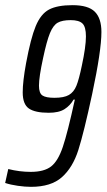

<svg xmlns="http://www.w3.org/2000/svg" viewBox="-23 -716 413 744"><path d="M-3 -7 9 -61Q53 -50 96 -50Q148 -50 175 -71Q202 -92 220.5 -147Q239 -202 267 -330H262Q249 -307 227 -293Q205 -279 166 -279Q113 -279 89 -295.5Q65 -312 65 -358Q65 -400 78 -471Q96 -568 115.5 -615Q135 -662 167 -679Q199 -696 258 -696Q319 -696 344.5 -670.5Q370 -645 370 -592Q370 -520 334 -351Q302 -202 280.5 -134.5Q259 -67 217 -29.5Q175 8 97 8Q74 8 46 4Q18 0 -3 -7ZM294 -461Q310 -535 310 -575Q310 -612 296.5 -625Q283 -638 251 -638Q218 -638 200.5 -628Q183 -618 170.5 -587.5Q158 -557 144 -491Q128 -418 128 -384Q128 -355 141.5 -346Q155 -337 188 -337Q225 -337 244 -348Q263 -359 273 -383.5Q283 -408 294 -461Z"/></svg>

Font: Saira Ultra Condensed
Style: Italic
Weight: 400
Width: 1
Italic angle: -12°
Designer: Hector Gatti with collaboration of the Omnibus-Type team
Foundry: Omnibus-Type
Version: Version 1.001; ttfautohint (v1.8)